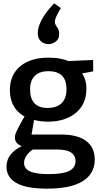

<svg xmlns="http://www.w3.org/2000/svg" viewBox="-20 -888 609 1149"><path d="M261 241Q139 241 79 207.5Q19 174 19 110Q19 62 52 27.5Q85 -7 149 -30L148 -6Q112 -8 90.5 -23.5Q69 -39 69 -65Q69 -73 71.5 -82.5Q74 -92 81.5 -107.5Q89 -123 101.5 -146.5Q114 -170 135 -206L136 -186Q89 -209 64 -250.5Q39 -292 39 -348Q39 -439 100.5 -491Q162 -543 271 -543Q348 -543 402 -517L373 -522L537 -529L538 -461L454 -445L462 -459Q479 -441 488 -415.5Q497 -390 497 -356Q497 -265 434 -212.5Q371 -160 266 -160Q212 -160 164 -176L187 -188L167 -73L147 -83H345Q444 -83 495.5 -44.5Q547 -6 547 67Q547 151 475.5 196Q404 241 261 241ZM271 154Q355 154 393.5 135Q432 116 432 77Q432 42 405 24.5Q378 7 326 7H157L186 0Q124 40 124 87Q124 121 159.5 137.5Q195 154 271 154ZM265 -242Q319 -242 348.5 -270.5Q378 -299 378 -354Q378 -409 350.5 -435.5Q323 -462 270 -462Q216 -462 188 -434Q160 -406 160 -352Q160 -298 186.5 -270Q213 -242 265 -242ZM304 -868 344 -840Q324 -806 316 -787.5Q308 -769 308 -757Q308 -746 314.5 -736.5Q321 -727 327.5 -715.5Q334 -704 334 -685Q334 -655 314 -639.5Q294 -624 270 -624Q246 -624 226 -640Q206 -656 206 -690Q206 -723 228 -767Q250 -811 304 -868Z"/></svg>

Font: Bitter Thin SemiBold
Style: Regular
Weight: 600
Version: Version 2.002